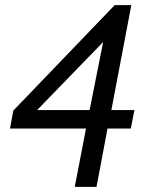

<svg xmlns="http://www.w3.org/2000/svg" viewBox="-20 -703 596 750"><path d="M505 -273 491 -201H400L357 27H272L316 -201H19L32 -271L428 -683H493L415 -273ZM383 -539 125 -273H330Z"/></svg>

Font: Apparatus SIL
Style: Italic
Weight: 400
Italic angle: -11°
Version: Version 1.0